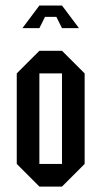

<svg xmlns="http://www.w3.org/2000/svg" viewBox="-20 -687 373 707"><path d="M125 0 41.7 -83.3V-416.7L125 -500H208.3L291.7 -416.7V-83.3L208.3 0ZM125 -83.3H208.3V-416.7H125ZM208.3 -666.7 270.8 -583.3H208.3L187.5 -625H145.8L125 -583.3H62.5L125 -666.7Z"/></svg>

Font: Yulong
Style: Regular
Weight: 400
Designer: GGBotNet
Foundry: f0n7.com
Version: 1.00